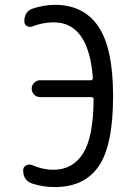

<svg xmlns="http://www.w3.org/2000/svg" viewBox="-20 -760 540 790"><path d="M200.2 -61.5Q279.3 -61.5 321.8 -128.9Q364.3 -196.3 365.2 -351.6Q365.2 -359.4 356.4 -360.4H144.5Q130.9 -360.4 120.6 -370.6Q110.4 -380.9 110.4 -395Q110.4 -409.2 120.6 -419.4Q130.9 -429.7 144.5 -429.7H353.5Q361.3 -429.7 362.3 -438.5Q344.7 -668.9 200.2 -668Q156.2 -668 113.3 -651.4Q101.6 -646.5 90.8 -652.8Q80.1 -659.2 80.1 -671.9Q80.1 -712.9 114.3 -724.6Q158.2 -739.3 205.1 -740.2Q324.2 -740.2 384.8 -650.9Q445.3 -561.5 445.3 -365.2Q445.3 -162.1 386.2 -76.2Q327.1 9.8 205.1 9.8Q157.2 9.8 112.3 -4.9Q75.2 -17.6 75.2 -59.6Q75.2 -72.3 86.9 -79.1Q98.6 -85.9 111.3 -81.1Q155.3 -61.5 200.2 -61.5Z"/></svg>

Font: Rounded Mgen+ 1m regular
Style: Regular
Weight: 400
Designer: [Source Han Sans]
Ryoko NISHIZUKA  (kana & ideographs); Paul D. Hunt (Latin, Greek & Cyrillic); Wenlong ZHANG  (bopomofo
Version: Version 1.059.20150602